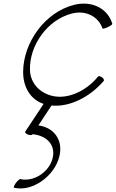

<svg xmlns="http://www.w3.org/2000/svg" viewBox="-20 -572 646 1070"><path d="M606 -439C581 -524 494 -570 393 -545C229 -504 110 -333 109 -173C108 -89 148 -18 223 7L121 161C117 165 123 172 134 177C145 182 156 182 160 178L161 176C234 182 288 230 275 301C261 383 170 444 93 426C89 425 78 435 68 448C59 462 54 473 58 474C158 499 284 411 311 299C333 208 280 138 194 127L267 16C366 26 479 -29 558 -121C562 -125 558 -133 550 -140C541 -147 531 -150 527 -146C461 -65 360 -18 274 -37C202 -53 149 -108 147 -182C143 -318 243 -462 382 -497C459 -516 528 -480 551 -414C551 -410 564 -413 579 -420C594 -427 606 -435 606 -439Z"/></svg>

Font: Nupuram Thin Italic
Style: Regular
Weight: 100
Designer: Santhosh Thottingal (santhosh.thottingal@gmail.com)
Foundry: SMC
Version: Version 1.000